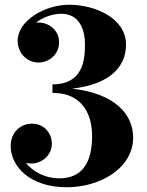

<svg xmlns="http://www.w3.org/2000/svg" viewBox="-20 -779 620 809"><path d="M541 -200C541 -296.5 465 -385 284.5 -405.5C451.5 -425 511 -504 511 -591C511 -701.5 382.5 -759 271 -759C169 -759 54.5 -692 54.5 -607.5C54.5 -551.5 97 -515.5 142.5 -515.5C182.5 -515.5 229 -546 229 -601C229 -651 187 -684 142.5 -684C139 -684 135.5 -684 132 -683.5C162 -707.5 204 -721 238 -721C308 -721 338 -665 338 -591C338 -527 330 -423.5 201 -423.5V-387.5C340 -387.5 368 -280 368 -206C368 -94 327 -27.5 229 -27.5C172 -27.5 119 -54.5 89 -93C96.5 -91 104 -90 112 -90C156.5 -90 198.5 -125.5 198.5 -172.5C198.5 -223.5 160.5 -258 115 -258C65 -258 25 -220 25 -164C25 -79.5 104 10 261 10C402 10 541 -70 541 -200Z"/></svg>

Font: Bodoni* 06
Style: Bold
Weight: 700
Version: Version 2.2